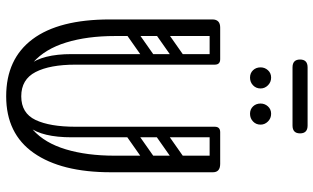

<svg xmlns="http://www.w3.org/2000/svg" viewBox="-222 -808 1040 637"><g transform="rotate(90 298.5 -490.0)"><path d="M300 10Q176 10 110.5 -77.5Q45 -165 45 -334V-674Q45 -700 72 -700Q100 -700 100 -676V-351Q100 -259 121.5 -189Q143 -119 187.5 -79.5Q232 -40 300 -40Q368 -40 411.5 -79Q455 -118 476 -188Q497 -258 497 -350V-674Q497 -700 524 -700Q552 -700 552 -676V-337Q552 -173 488 -81.5Q424 10 300 10ZM300 -40Q356 -40 378.5 -87.5Q401 -135 401 -220V-315H436V-207Q436 -110 402 -65.5Q368 -21 289 -21ZM300 -40 311 -21Q232 -21 196 -65.5Q160 -110 160 -207V-315H195V-220Q195 -135 219.5 -87.5Q244 -40 300 -40ZM56 -682Q56 -700 74 -700H177Q195 -700 195 -682Q195 -665 176 -665H73Q56 -665 56 -682ZM177 -554Q160 -554 160 -571V-681Q160 -698 177 -698Q195 -698 195 -682V-572Q195 -554 177 -554ZM542 -682Q542 -665 525 -665H420Q401 -665 401 -682Q401 -700 419 -700H524Q542 -700 542 -682ZM419 -554Q401 -554 401 -572V-682Q401 -698 419 -698Q436 -698 436 -681V-571Q436 -554 419 -554ZM189 -478Q194 -471 192.5 -464Q191 -457 186 -453L92 -387Q79 -378 69 -391Q58 -407 72 -416L166 -482Q179 -491 189 -478ZM189 -576Q194 -569 192.5 -562Q191 -555 186 -551L92 -485Q79 -476 69 -489Q58 -505 72 -514L166 -580Q179 -589 189 -576ZM82 -280Q64 -280 64 -298V-630Q64 -646 82 -646Q99 -646 99 -629V-297Q99 -280 82 -280ZM178 -280Q160 -280 160 -298V-630Q160 -646 178 -646Q195 -646 195 -629V-297Q195 -280 178 -280ZM526 -478Q531 -471 529.5 -464Q528 -457 523 -453L429 -387Q416 -378 406 -391Q395 -407 409 -416L503 -482Q516 -491 526 -478ZM526 -576Q531 -569 529.5 -562Q528 -555 523 -551L429 -485Q416 -476 406 -489Q395 -505 409 -514L503 -580Q516 -589 526 -576ZM419 -280Q401 -280 401 -298V-630Q401 -646 419 -646Q436 -646 436 -629V-297Q436 -280 419 -280ZM515 -280Q497 -280 497 -298V-630Q497 -646 515 -646Q532 -646 532 -629V-297Q532 -280 515 -280ZM358 -799Q343 -799 333.5 -809Q324 -819 324 -834Q324 -848 333.5 -858.5Q343 -869 358 -869Q373 -869 383.5 -858.5Q394 -848 394 -834Q394 -819 383.5 -809Q373 -799 358 -799ZM238 -799Q223 -799 213.5 -809Q204 -819 204 -834Q204 -848 213.5 -858.5Q223 -869 238 -869Q253 -869 263.5 -858.5Q274 -848 274 -834Q274 -819 263.5 -809Q253 -799 238 -799ZM204 -940Q178 -940 178 -965Q178 -990 204 -990H397Q423 -990 423 -965Q423 -940 397 -940Z"/></g></svg>

Font: Agu Display Uzo
Style: Regular
Weight: 400
Designer: Oluwaseun Badejo
Version: Version 1.103